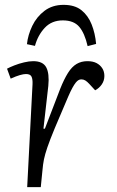

<svg xmlns="http://www.w3.org/2000/svg" viewBox="-20 -771 484 791"><path d="M114 -424Q115 -444 110 -455Q105 -466 87 -466Q77 -466 61.5 -461.5Q46 -457 24 -447L9 -488Q20 -494 39 -501.5Q58 -509 79 -514Q100 -519 117 -519Q157 -519 170.5 -493.5Q184 -468 179 -417L159 -241H165L228 -405Q244 -445 260 -470.5Q276 -496 295.5 -507.5Q315 -519 340 -519Q363 -519 378 -511Q393 -503 401.5 -489.5Q410 -476 410 -458Q410 -439 399.5 -423.5Q389 -408 372 -399L349 -424Q339 -435 331.5 -439.5Q324 -444 315 -444Q309 -444 303.5 -441Q298 -438 292 -430.5Q286 -423 278.5 -409.5Q271 -396 261 -373Q226 -292 205.5 -242.5Q185 -193 175 -163.5Q165 -134 161 -114Q157 -94 155 -70L148 0H92ZM242 -751Q288 -751 315.5 -729Q343 -707 357.5 -670.5Q372 -634 376 -590L341 -581Q329 -634 306.5 -660.5Q284 -687 239 -687Q193 -687 164.5 -656.5Q136 -626 124 -582L91 -589Q95 -627 113 -664.5Q131 -702 163.5 -726.5Q196 -751 242 -751Z"/></svg>

Font: Literata Light
Style: Italic
Weight: 300
Italic angle: -2°
Designer: Latin by Veronika Burian and Jose Scaglione. Greek by Irene Vlachou. Cyrillic by Vera Evstafieva
Foundry: TypeTogether
Version: Version 3.103;gftools[0.9.29]